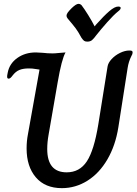

<svg xmlns="http://www.w3.org/2000/svg" viewBox="-20 -966 711 996"><path d="M118 -196Q118 -234 125 -270L185 -605Q180 -605 164.5 -608Q149 -611 129 -611Q100 -611 80.5 -603Q61 -595 45 -574Q40 -567 35 -562.5Q30 -558 25 -558Q17 -558 17 -568Q17 -575 18.5 -581Q20 -587 20 -589Q29 -636 69.5 -665Q110 -694 166 -694Q177 -694 203 -692Q226 -689 252 -689Q266 -689 278 -690.5Q290 -692 295 -692Q311 -694 320 -694Q300 -660 279 -538L232 -267Q225 -228 225 -193Q225 -72 326 -72Q393 -72 430.5 -129Q468 -186 490 -321L538 -621Q541 -640 559 -659.5Q577 -679 602.5 -691.5Q628 -704 651 -704Q660 -704 664 -702Q668 -700 668 -693Q668 -686 661 -674Q647 -646 642 -613L594 -306Q579 -211 537 -139Q495 -67 433.5 -28.5Q372 10 301 10Q214 10 166 -46Q118 -102 118 -196ZM402 -771Q386 -801 373 -818.5Q360 -836 331 -870Q325 -878 325 -884Q325 -892 331.5 -901Q338 -910 352 -924Q375 -946 387 -946Q396 -946 403 -939Q417 -921 437.5 -888Q458 -855 471 -829L477 -837Q519 -884 547 -908Q575 -932 593 -932Q606 -932 606 -925Q606 -917 594 -908Q569 -888 535.5 -850Q502 -812 480 -784Q467 -766 457.5 -758Q448 -750 433 -750Q422 -750 416 -754.5Q410 -759 402 -771Z"/></svg>

Font: Charm
Style: Bold
Weight: 700
Designer: Katatrad Aksorn Co.,Ltd.
Foundry: Cadson Demak Co.,Ltd.
Version: Version 1.001